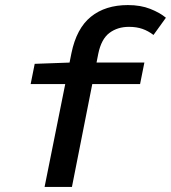

<svg xmlns="http://www.w3.org/2000/svg" viewBox="-20 -738 675 758"><path d="M156 0 262 -528Q282 -626 339 -672Q396 -718 485 -718Q535 -718 573 -703Q611 -688 635 -668L586 -600Q565 -616 542 -624Q519 -632 489 -632Q444 -632 412 -608Q380 -584 368 -526L264 0ZM101 -406 117 -486 256 -491H550L533 -406Z"/></svg>

Font: Source Code Pro ExtraLight SemiBold
Style: Italic
Weight: 600
Italic angle: -11°
Monospace: yes
Version: Version 1.016;hotconv 1.0.116;makeotfexe 2.5.65601